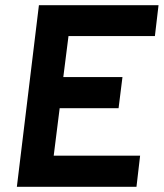

<svg xmlns="http://www.w3.org/2000/svg" viewBox="-20 -720 631 740"><path d="M130 -700H591L577 -581H244L224 -423H452L437 -303H210L187 -120H520L506 0H45Z"/></svg>

Font: Haskoy Bold
Style: Italic
Weight: 700
Designer: Ertekin Erdin
Foundry: Ertekin Erdin
Version: Version 2.000; ttfautohint (v1.8.4.7-5d5b)